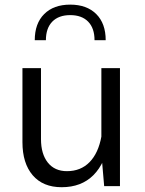

<svg xmlns="http://www.w3.org/2000/svg" viewBox="-20 -797 621 822"><path d="M128.8 -624.8H176.5Q176.5 -676.3 203.8 -704.3Q231.2 -732.3 280.6 -732.3Q330.1 -732.3 357.4 -704.3Q384.7 -676.3 384.7 -624.8H432.5Q432.5 -696.6 392 -736.9Q351.4 -777.2 280.6 -777.2Q209.8 -777.2 169.3 -736.9Q128.8 -696.6 128.8 -624.8ZM493.6 -505.4H414V-139L426 0H493.6ZM76.1 -188.3Q76.1 -98.2 119.9 -46.8Q163.8 4.5 244.1 4.5Q328.2 4.5 379.9 -47.1Q431.6 -98.8 450 -200.9L414.3 -213.5Q401.3 -141.6 363.5 -102.9Q325.7 -64.2 266.6 -64.2Q214 -64.2 184.7 -101Q155.5 -137.9 155.5 -201.3V-505.4H76.1Z"/></svg>

Font: Estedad VF
Style: Regular
Weight: 100
Designer: Amin Abedi
Version: Version 7.3